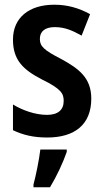

<svg xmlns="http://www.w3.org/2000/svg" viewBox="-20 -573 437 814"><path d="M367 -155C367 -243 314 -282 241 -322C165 -361 149 -377 149 -408C149 -440 171 -458 212 -458C256 -458 288 -443 326 -422L362 -513C312 -540 265 -553 210 -553C103 -553 35 -498 35 -405C35 -319 77 -278 158 -236C240 -196 250 -176 250 -145C250 -108 227 -86 179 -86C129 -86 74 -106 35 -130V-21C77 -1 121 10 180 10C297 10 367 -45 367 -155ZM263 71V61H151C146 103 132 173 122 209V221H192C220 175 247 117 263 71Z"/></svg>

Font: Noto Sans Gujarati UI Condensed SemiBold
Style: Regular
Weight: 600
Width: 3
Designer: Jelle Bosma - Monotype Design Team, Universal Thirst
Foundry: Monotype Imaging Inc.
Version: Version 2.106